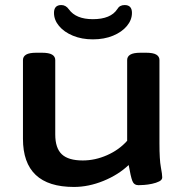

<svg xmlns="http://www.w3.org/2000/svg" viewBox="-20 -734 733 761"><path d="M273 7Q71 7 71 -184V-496Q71 -510 83.5 -517.5Q96 -525 124 -525H146Q174 -525 186.5 -517.5Q199 -510 199 -496V-201Q199 -147 225 -122.5Q251 -98 308 -98Q357 -98 404.5 -119Q452 -140 484 -176V-496Q484 -510 496.5 -517.5Q509 -525 537 -525H559Q587 -525 599.5 -517.5Q612 -510 612 -496V-166Q612 -101 617.5 -72Q623 -43 623 -31Q623 -21 611 -15Q599 -9 582.5 -5.5Q566 -2 551 -1Q536 0 529 0Q511 0 504.5 -17Q498 -34 490 -80Q449 -41 390 -17Q331 7 273 7ZM348 -578Q304 -578 269 -592.5Q234 -607 214 -631Q194 -655 194 -683Q194 -714 223 -714Q241 -714 253 -697Q281 -658 348 -658Q419 -658 445 -698Q454 -714 474 -714Q503 -714 503 -683Q503 -655 483 -631Q463 -607 428 -592.5Q393 -578 348 -578Z"/></svg>

Font: Asap Expanded SemiBold
Style: Regular
Weight: 600
Width: 7
Designer: Pablo Cosgaya
Foundry: Omnibus-Type
Version: Version 3.001; ttfautohint (v1.8.4.7-5d5b)